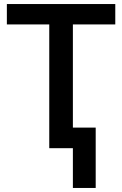

<svg xmlns="http://www.w3.org/2000/svg" viewBox="-20 -734 606 951"><path d="M551 -613V-714H14V-613H224V0H341V197H454V-102H341V-613Z"/></svg>

Font: OpenSansMMV
Style: Semibold
Weight: 600
Designer: Steve Matteson
Foundry: Ascender Corporation
Version: Version 6.000